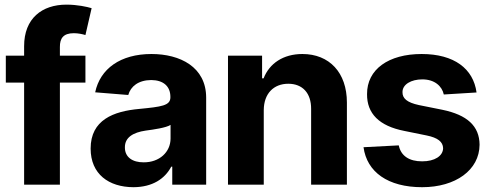

<svg xmlns="http://www.w3.org/2000/svg" viewBox="-20 -781 2071 812"><path d="M341.3 -545.5H233.3V-582.4C233 -619 247.9 -640.6 292.3 -640.6C310.4 -640.6 328.8 -636.7 341.3 -632.8L367.5 -746.4C348.7 -752.1 307.2 -761.4 261 -761.4C158 -761.4 81.7 -703.5 82 -585.2V-545.5H4.6V-431.8H82V0H233.3V-431.8H341.3Z M544.4 10.7C625 10.3 677.2 -24.9 704.2 -76H708.5V0H851.9V-367.9C851.9 -497.9 741.5 -552.6 620.4 -552.6C489.3 -552.6 403.4 -490.1 382.5 -390.6L522.4 -379.3C532.7 -415.5 565 -442.1 619.7 -442.5C670.8 -442.1 700.6 -416.2 700.6 -371.4V-369.3C700.6 -334.2 663 -329.5 568.5 -320.3C460.2 -310.4 363.3 -274.1 363.3 -152.7C363.3 -44.4 440.3 10.3 544.4 10.7ZM508.2 -157.7C507.8 -199.9 543 -220.9 596.2 -228.7C629.3 -233 683.2 -240.8 701.3 -252.8V-195.3C701.3 -137.8 654.1 -94.1 587.7 -94.5C541.2 -94.1 507.8 -115.8 508.2 -157.7Z M1095.5 -315.3C1095.9 -385.7 1137.8 -426.8 1199.2 -426.8C1259.6 -426.8 1296.2 -387.1 1295.8 -320.3V0H1447.1V-347.3C1447.1 -474.4 1372.5 -552.6 1258.9 -552.6C1177.9 -552.6 1119.3 -512.8 1094.8 -449.6H1088.4V-545.5H944.2V0H1095.5Z M1856.9 -381.4 1995.4 -389.9C1981.9 -490.4 1900.9 -552.6 1763.1 -552.6C1623.6 -552.6 1531.6 -487.9 1532.3 -382.8C1531.6 -301.1 1583.1 -248.2 1690 -227.3L1784.4 -208.1C1831.7 -198.5 1853.3 -181.1 1854 -154.1C1853.3 -121.4 1818.2 -98.4 1765.3 -98.7C1711.3 -98.4 1675.4 -121.4 1666.5 -166.2L1517.4 -158.4C1531.6 -53.6 1620.4 10.7 1765.3 10.7C1906.2 10.7 2007.5 -61.4 2008.2 -169C2007.5 -247.9 1956 -295.1 1850.5 -316.8L1751.8 -336.6C1700.6 -347.7 1681.8 -365.1 1682.2 -391.3C1681.8 -424 1718.8 -445.3 1766 -445.3C1818.2 -445.3 1849.4 -416.5 1856.9 -381.4Z"/></svg>

Font: RED Number
Style: Bold
Weight: 700
Designer: RED UED
Foundry: rsms
Version: Version 1.003;FEAKit 1.0